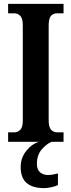

<svg xmlns="http://www.w3.org/2000/svg" viewBox="-20 -734 370 994"><path d="M22 0V-49H55Q72 -49 85 -62Q98 -75 98 -110V-602Q98 -639 85 -652Q72 -665 55 -665H22V-714H309V-665H275Q256 -665 244 -652Q232 -639 232 -601V-110Q232 -76 244.5 -62.5Q257 -49 275 -49H309V0ZM209 240Q149 240 118 213.5Q87 187 87 130Q87 83 116.5 46.5Q146 10 183 0H248Q222 10 196.5 39Q171 68 171 115Q171 144 187.5 158Q204 172 228 172Q239 172 252 170Q265 168 280 164V224Q267 231 244.5 235.5Q222 240 209 240Z"/></svg>

Font: Noto Serif Thai ExtraCondensed
Style: Bold
Weight: 700
Width: 2
Designer: Monotype Design Team
Foundry: Monotype Imaging Inc.
Version: Version 2.002; ttfautohint (v1.8.4.7-5d5b)